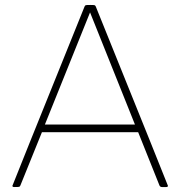

<svg xmlns="http://www.w3.org/2000/svg" viewBox="-20 -754 727 774"><path d="M650 0H633Q626 0 623 -6L537 -221H149L62 -6Q60 -2 57.5 -1Q55 0 37 0Q30 0 30 -5Q30 -7 321 -728Q323 -732 325.5 -733Q328 -734 344 -734Q359 -734 361.5 -733Q364 -732 366 -728Q657 -7 657 -5Q657 0 650 0ZM524 -252 343 -704 161 -252Z"/></svg>

Font: YamahaIndonesia935. App Thin
Style: Regular
Weight: 100
Designer: Dalton Maag Ltd
Foundry: Dalton Maag Ltd
Version: Version 1.002